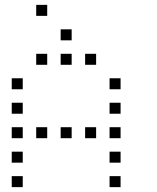

<svg xmlns="http://www.w3.org/2000/svg" viewBox="-20 -793 640 785"><path d="M129 -773Q128 -773 128 -773Q128 -773 128 -772V-729Q128 -728 128 -728Q128 -728 129 -728H172Q173 -728 173 -728Q173 -728 173 -729V-772Q173 -773 173 -773Q173 -773 172 -773ZM229 -673Q228 -673 228 -673Q228 -673 228 -672V-629Q228 -628 228 -628Q228 -628 229 -628H272Q273 -628 273 -628Q273 -628 273 -629V-672Q273 -673 273 -673Q273 -673 272 -673ZM129 -573Q128 -573 128 -573Q128 -573 128 -572V-529Q128 -528 128 -528Q128 -528 129 -528H172Q173 -528 173 -528Q173 -528 173 -529V-572Q173 -573 173 -573Q173 -573 172 -573ZM229 -573Q228 -573 228 -573Q228 -573 228 -572V-529Q228 -528 228 -528Q228 -528 229 -528H272Q273 -528 273 -528Q273 -528 273 -529V-572Q273 -573 273 -573Q273 -573 272 -573ZM329 -573Q328 -573 328 -573Q328 -573 328 -572V-529Q328 -528 328 -528Q328 -528 329 -528H372Q373 -528 373 -528Q373 -528 373 -529V-572Q373 -573 373 -573Q373 -573 372 -573ZM29 -473Q28 -473 28 -473Q28 -473 28 -472V-429Q28 -428 28 -428Q28 -428 29 -428H72Q73 -428 73 -428Q73 -428 73 -429V-472Q73 -473 73 -473Q73 -473 72 -473ZM429 -473Q428 -473 428 -473Q428 -473 428 -472V-429Q428 -428 428 -428Q428 -428 429 -428H472Q473 -428 473 -428Q473 -428 473 -429V-472Q473 -473 473 -473Q473 -473 472 -473ZM29 -373Q28 -373 28 -373Q28 -373 28 -372V-329Q28 -328 28 -328Q28 -328 29 -328H72Q73 -328 73 -328Q73 -328 73 -329V-372Q73 -373 73 -373Q73 -373 72 -373ZM429 -373Q428 -373 428 -373Q428 -373 428 -372V-329Q428 -328 428 -328Q428 -328 429 -328H472Q473 -328 473 -328Q473 -328 473 -329V-372Q473 -373 473 -373Q473 -373 472 -373ZM29 -273Q28 -273 28 -273Q28 -273 28 -272V-229Q28 -228 28 -228Q28 -228 29 -228H72Q73 -228 73 -228Q73 -228 73 -229V-272Q73 -273 73 -273Q73 -273 72 -273ZM129 -273Q128 -273 128 -273Q128 -273 128 -272V-229Q128 -228 128 -228Q128 -228 129 -228H172Q173 -228 173 -228Q173 -228 173 -229V-272Q173 -273 173 -273Q173 -273 172 -273ZM229 -273Q228 -273 228 -273Q228 -273 228 -272V-229Q228 -228 228 -228Q228 -228 229 -228H272Q273 -228 273 -228Q273 -228 273 -229V-272Q273 -273 273 -273Q273 -273 272 -273ZM329 -273Q328 -273 328 -273Q328 -273 328 -272V-229Q328 -228 328 -228Q328 -228 329 -228H372Q373 -228 373 -228Q373 -228 373 -229V-272Q373 -273 373 -273Q373 -273 372 -273ZM429 -273Q428 -273 428 -273Q428 -273 428 -272V-229Q428 -228 428 -228Q428 -228 429 -228H472Q473 -228 473 -228Q473 -228 473 -229V-272Q473 -273 473 -273Q473 -273 472 -273ZM29 -173Q28 -173 28 -173Q28 -173 28 -172V-129Q28 -128 28 -128Q28 -128 29 -128H72Q73 -128 73 -128Q73 -128 73 -129V-172Q73 -173 73 -173Q73 -173 72 -173ZM429 -173Q428 -173 428 -173Q428 -173 428 -172V-129Q428 -128 428 -128Q428 -128 429 -128H472Q473 -128 473 -128Q473 -128 473 -129V-172Q473 -173 473 -173Q473 -173 472 -173ZM29 -73Q28 -73 28 -73Q28 -73 28 -72V-29Q28 -28 28 -28Q28 -28 29 -28H72Q73 -28 73 -28Q73 -28 73 -29V-72Q73 -73 73 -73Q73 -73 72 -73ZM429 -73Q428 -73 428 -73Q428 -73 428 -72V-29Q428 -28 428 -28Q428 -28 429 -28H472Q473 -28 473 -28Q473 -28 473 -29V-72Q473 -73 473 -73Q473 -73 472 -73Z"/></svg>

Font: Doto Light
Style: Regular
Weight: 300
Monospace: yes
Version: Version 1.000